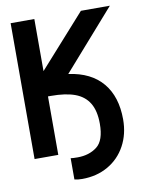

<svg xmlns="http://www.w3.org/2000/svg" viewBox="-94 -794 789 1009"><g transform="rotate(-10 300.0 -289.0)"><path d="M528 -124.5Q528 -46.5 494.5 15.2Q461 77 400.5 111.8Q340 146.5 262 146.5Q239 146.5 221 142V28.5Q232 30.5 258 30.5Q320 30.5 361.8 -1.8Q403.5 -34 403.5 -123.5Q403.5 -192.5 378.2 -234Q353 -275.5 303.2 -293.8Q253.5 -312 176 -312H160V0H33.5V-725H160V-447L408.5 -725H563L285.5 -409.5Q405 -393 466.5 -319.5Q528 -246 528 -124.5Z"/></g></svg>

Font: JuliaMono SemiBold
Style: Regular
Weight: 600
Monospace: yes
Designer: cormullion
Foundry: corm
Version: Version 0.055; ttfautohint (v1.8.4)